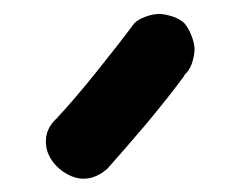

<svg xmlns="http://www.w3.org/2000/svg" viewBox="-20 -910 351 280"><path d="M63.5 -738.3Q88.9 -765.6 121.1 -805.7Q153.3 -845.7 175.8 -876Q181.6 -881.8 192.4 -885.7Q203.1 -889.6 211.9 -889.6Q220.7 -889.6 232.4 -885.7Q243.2 -881.8 249 -876Q254.9 -869.1 259.3 -857.9Q263.7 -846.7 263.7 -837.9Q263.7 -829.1 259.8 -817.4Q255.9 -806.6 249 -800.8V-799.8Q227.5 -770.5 194.3 -730.5Q161.1 -691.4 136.7 -664.1Q127 -655.3 115.2 -651.4Q108.4 -649.4 101.6 -649.4Q86.9 -649.4 71.3 -660.2Q52.7 -673.8 47.9 -693.4Q46.9 -699.2 46.9 -704.1Q46.9 -722.7 62.5 -737.3H63.5Z"/></svg>

Font: sage sans
Style: Regular
Weight: 400
Version: Version 001.032